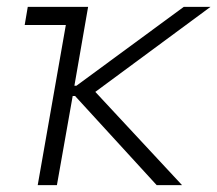

<svg xmlns="http://www.w3.org/2000/svg" viewBox="-20 -540 634 560"><path d="M52 -467H172L90 0H146L192 -260H199L437 0H511L258 -272L594 -520H516L203 -290H197L237 -520H61Z"/></svg>

Font: Fixel Display Light
Style: Italic
Weight: 300
Italic angle: -10°
Designer: AlfaBravo + MacPaw
Foundry: Kyrylo Tkachov, Marchela Mozhyna, Serhii Makarenko, Maria Weinstein, Zakhar Kryvoshyya
Version: Version 1.210;Glyphs 3.2 (3217)